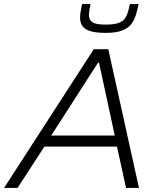

<svg xmlns="http://www.w3.org/2000/svg" viewBox="-37 -932 802 952"><path d="M-17 0 428 -688H500L652 0H588L543 -205H183L50 0ZM217 -260H532L454 -621H449ZM487 -769Q437 -769 409.5 -778Q382 -787 371 -804Q360 -821 360 -843Q360 -859 363 -876Q366 -893 370 -912H412Q409 -896 406.5 -882.5Q404 -869 404 -858Q404 -834 420.5 -822Q437 -810 487 -810Q535 -810 558 -821Q581 -832 591 -855.5Q601 -879 607 -912H650Q644 -880 635.5 -854Q627 -828 611 -809Q595 -790 565.5 -779.5Q536 -769 487 -769Z"/></svg>

Font: Saira SemiExpanded Light
Style: Italic
Weight: 300
Width: 6
Italic angle: -12°
Designer: Hector Gatti with collaboration of the Omnibus-Type team
Foundry: Omnibus-Type
Version: Version 1.101